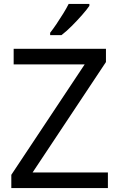

<svg xmlns="http://www.w3.org/2000/svg" viewBox="-20 -964 612 984"><path d="M533 0H38V-68L414 -634H50V-714H523V-646L147 -80H533ZM438 -934Q426 -916 401 -887.5Q376 -859 347.5 -830.5Q319 -802 295 -784H237V-796Q252 -815 269.5 -841Q287 -867 304 -894.5Q321 -922 332 -944H438Z"/></svg>

Font: Noto Sans Sharada
Style: Regular
Weight: 400
Designer: Monotype Design Team
Foundry: Monotype Imaging Inc.
Version: Version 2.006; ttfautohint (v1.8.4.7-5d5b)